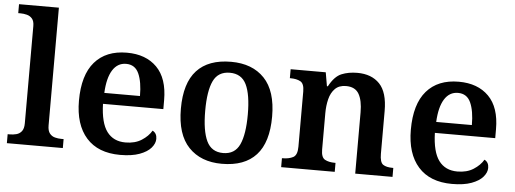

<svg xmlns="http://www.w3.org/2000/svg" viewBox="-50 -898 2808 1046"><g transform="rotate(5 1354.0 -375.0)"><path d="M15 0V-49H28Q45 -49 62.5 -53.5Q80 -58 91.5 -72.5Q103 -87 103 -116V-648Q103 -675 91.5 -688.5Q80 -702 62.5 -706.5Q45 -711 28 -711H15V-760H233V-116Q233 -87 244.5 -72.5Q256 -58 273.5 -53.5Q291 -49 308 -49H321V0Z M635 10Q514 10 450 -62Q386 -134 386 -265Q386 -405 448 -476.5Q510 -548 624 -548Q728 -548 788 -487.5Q848 -427 848 -308V-259H518Q521 -155 556.5 -107.5Q592 -60 658 -60Q710 -60 746 -83Q782 -106 800 -137Q824 -125 824 -94Q824 -69 803.5 -45Q783 -21 741 -5.5Q699 10 635 10ZM715 -319Q715 -396 694.5 -441.5Q674 -487 625 -487Q578 -487 551 -444Q524 -401 520 -319Z M1191 10Q1076 10 1009.5 -59.5Q943 -129 943 -270Q943 -410 1006.5 -479Q1070 -548 1194 -548Q1310 -548 1376 -479Q1442 -410 1442 -270Q1442 -129 1378.5 -59.5Q1315 10 1191 10ZM1193 -49Q1257 -49 1283 -105Q1309 -161 1309 -270Q1309 -379 1282.5 -433.5Q1256 -488 1192 -488Q1128 -488 1102 -433.5Q1076 -379 1076 -270Q1076 -161 1102.5 -105Q1129 -49 1193 -49Z M1515 0V-49H1519Q1553 -49 1576 -61Q1599 -73 1599 -119V-421Q1599 -464 1578 -475.5Q1557 -487 1524 -487H1520V-536H1712L1725 -461H1730Q1760 -517 1798 -532.5Q1836 -548 1884 -548Q1962 -548 2006 -502Q2050 -456 2050 -354V-120Q2050 -73 2068 -61Q2086 -49 2120 -49H2124V0H1920V-335Q1920 -400 1899.5 -435.5Q1879 -471 1829 -471Q1791 -471 1769 -449Q1747 -427 1738 -391Q1729 -355 1729 -313V-115Q1729 -72 1750 -60.5Q1771 -49 1804 -49H1808V0Z M2450 10Q2329 10 2265 -62Q2201 -134 2201 -265Q2201 -405 2263 -476.5Q2325 -548 2439 -548Q2543 -548 2603 -487.5Q2663 -427 2663 -308V-259H2333Q2336 -155 2371.5 -107.5Q2407 -60 2473 -60Q2525 -60 2561 -83Q2597 -106 2615 -137Q2639 -125 2639 -94Q2639 -69 2618.5 -45Q2598 -21 2556 -5.5Q2514 10 2450 10ZM2530 -319Q2530 -396 2509.5 -441.5Q2489 -487 2440 -487Q2393 -487 2366 -444Q2339 -401 2335 -319Z"/></g></svg>

Font: Noto Serif Toto SemiBold
Style: Regular
Weight: 600
Designer: Monotype Design Team
Foundry: Monotype Imaging Inc.
Version: Version 2.001; ttfautohint (v1.8.4.7-5d5b)